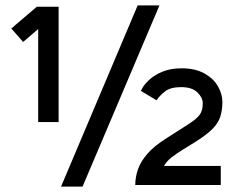

<svg xmlns="http://www.w3.org/2000/svg" viewBox="-20 -688 921 714"><path d="M198 -234H122V-580L66 -532L22 -582L117 -663H198ZM573 -668 287 6H207L492 -668ZM483 0Q483 -29 493 -58Q503 -87 527.5 -115.5Q552 -144 596 -172L682 -227Q710 -245 722 -260.5Q734 -276 734 -304Q734 -325 714 -344.5Q694 -364 654 -364Q615 -364 595 -349Q575 -334 562 -315L504 -350Q512 -369 532 -388.5Q552 -408 583 -421Q614 -434 655 -434Q706 -434 740 -415Q774 -396 790.5 -367Q807 -338 807 -309Q807 -278 799 -253.5Q791 -229 768.5 -207Q746 -185 706 -160L659 -131Q638 -118 619 -103.5Q600 -89 590 -71H801V0Z"/></svg>

Font: Nata Sans
Style: Regular
Weight: 400
Designer: Daniel Uzquiano Cruz
Version: Version 1.001